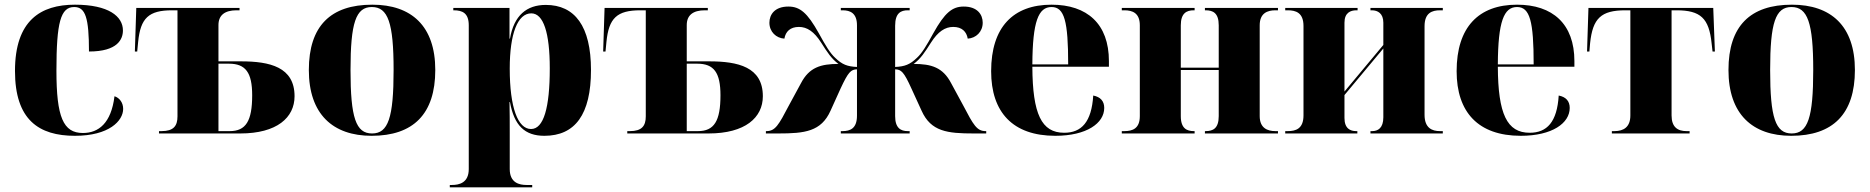

<svg xmlns="http://www.w3.org/2000/svg" viewBox="-20 -570 7986 820"><path d="M300 10C446 10 506 -54 506 -105C506 -131 491 -152 469 -159C455 -44 401 -2 334 -2C250 -2 221 -70 221 -268C221 -475 239 -540 297 -540C345 -540 360 -494 360 -350C483 -350 505 -403 505 -440C505 -500 444 -550 300 -550C154 -550 44 -483 44 -267C44 -58 146 10 300 10Z M659 0H1006C1163 0 1238 -68 1238 -159C1238 -284 1132 -308 1009 -308H913V-463C913 -505 940 -526 990 -526H1003V-536H562L556 -350H566L570 -391C580 -493 615 -526 715 -526H738V-73C738 -32 721 -10 670 -10H659ZM961 -10H913V-298H958C1029 -298 1057 -260 1057 -163C1057 -53 1030 -10 961 -10Z M1567 10C1745 10 1839 -83 1839 -271C1839 -459 1737 -550 1570 -550C1392 -550 1299 -459 1299 -271C1299 -83 1401 10 1567 10ZM1569 0C1500 0 1477 -67 1477 -271C1477 -473 1500 -540 1568 -540C1637 -540 1661 -473 1661 -271C1661 -67 1638 0 1569 0Z M1901 230H2253V220H2229C2198 220 2157 211 2157 152V-3C2157 -47 2157 -93 2156 -134H2158C2176 -34 2221 10 2305 10C2436 10 2504 -81 2504 -271C2504 -458 2435 -549 2311 -549C2229 -549 2175 -504 2158 -405H2156V-536H1916V-526H1918C1955 -526 1982 -514 1982 -462V152C1982 211 1941 220 1910 220H1901ZM2248 -19C2192 -19 2157 -110 2157 -277C2157 -427 2191 -513 2249 -513C2301 -513 2328 -430 2328 -278C2328 -110 2302 -19 2248 -19Z M2659 0H3006C3163 0 3238 -68 3238 -159C3238 -284 3132 -308 3009 -308H2913V-463C2913 -505 2940 -526 2990 -526H3003V-536H2562L2556 -350H2566L2570 -391C2580 -493 2615 -526 2715 -526H2738V-73C2738 -32 2721 -10 2670 -10H2659ZM2961 -10H2913V-298H2958C3029 -298 3057 -260 3057 -163C3057 -53 3030 -10 2961 -10Z M3251 0H3304C3417 0 3487 -8 3527 -97L3570 -192C3603 -263 3614 -273 3640 -274V-76C3640 -21 3611 -10 3578 -10H3571V0H3865V-10H3857C3827 -10 3803 -23 3803 -74V-274C3829 -273 3840 -264 3873 -191L3916 -97C3956 -8 4026 0 4139 0H4192V-10H4190C4152 -10 4138 -35 4093 -121L4042 -215C4007 -282 3958 -297 3882 -297C3912 -319 3930 -347 3956 -388C3986 -435 4016 -455 4051 -455C4088 -455 4108 -435 4113 -405C4148 -407 4177 -434 4177 -473C4177 -508 4154 -542 4096 -542C4047 -542 4015 -516 3966 -428C3937 -375 3917 -342 3896 -323C3866 -294 3844 -286 3803 -284V-460C3803 -515 3828 -526 3857 -526H3865V-536H3571V-526H3579C3611 -526 3640 -514 3640 -462V-284C3599 -286 3577 -294 3547 -323C3526 -342 3506 -375 3477 -428C3428 -516 3396 -542 3347 -542C3289 -542 3266 -508 3266 -473C3266 -434 3295 -407 3330 -405C3335 -435 3355 -455 3392 -455C3427 -455 3457 -435 3487 -388C3513 -347 3531 -319 3561 -297C3485 -297 3436 -282 3401 -215L3350 -121C3305 -35 3291 -10 3253 -10H3251Z M4487 10C4621 10 4696 -44 4696 -109C4696 -138 4680 -156 4649 -162C4642 -49 4599 -3 4525 -3C4428 -3 4390 -83 4389 -285H4716V-309C4716 -468 4623 -550 4471 -550C4307 -550 4213 -454 4213 -266C4213 -91 4305 10 4487 10ZM4542 -295H4389C4390 -479 4415 -540 4471 -540C4526 -540 4542 -479 4542 -295Z M4771 0H5082V-10H5079C5049 -10 5023 -21 5023 -74V-271H5185V-74C5185 -21 5160 -10 5129 -10H5126V0H5438V-10H5427C5393 -10 5360 -23 5360 -74V-462C5360 -514 5393 -526 5427 -526H5438V-536H5126V-526H5129C5160 -526 5185 -515 5185 -462V-281H5023V-462C5023 -514 5048 -526 5078 -526H5082V-536H4771V-526H4782C4816 -526 4848 -515 4848 -462V-74C4848 -21 4817 -10 4782 -10H4771Z M5469 0H5777V-10H5772C5747 -10 5722 -21 5722 -66V-164L5888 -363V-69C5888 -23 5865 -10 5840 -10H5833V0H6142V-10H6130C6096 -10 6064 -23 6064 -80V-458C6064 -515 6096 -526 6130 -526H6142V-536H5833V-526H5839C5864 -526 5888 -513 5888 -473V-378L5722 -179V-473C5722 -516 5748 -526 5773 -526H5778V-536H5469V-526H5480C5514 -526 5547 -516 5547 -459V-77C5547 -20 5514 -10 5480 -10H5469Z M6475 10C6609 10 6684 -44 6684 -109C6684 -138 6668 -156 6637 -162C6630 -49 6587 -3 6513 -3C6416 -3 6378 -83 6377 -285H6704V-309C6704 -468 6611 -550 6459 -550C6295 -550 6201 -454 6201 -266C6201 -91 6293 10 6475 10ZM6530 -295H6377C6378 -479 6403 -540 6459 -540C6514 -540 6530 -479 6530 -295Z M6864 0H7196V-10H7183C7145 -10 7119 -27 7119 -77V-526H7140C7243 -526 7279 -492 7290 -385L7294 -350H7304L7297 -536H6764L6758 -350H6768L6771 -385C6782 -492 6818 -526 6922 -526H6943V-77C6943 -27 6914 -10 6875 -10H6864Z M7630 10C7808 10 7902 -83 7902 -271C7902 -459 7800 -550 7633 -550C7455 -550 7362 -459 7362 -271C7362 -83 7464 10 7630 10ZM7632 0C7563 0 7540 -67 7540 -271C7540 -473 7563 -540 7631 -540C7700 -540 7724 -473 7724 -271C7724 -67 7701 0 7632 0Z"/></svg>

Font: Noto Serif Display ExtraBold
Style: Regular
Weight: 800
Designer: Monotype Design Team
Foundry: Monotype Imaging Inc.
Version: Version 2.009